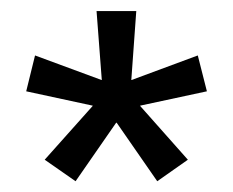

<svg xmlns="http://www.w3.org/2000/svg" viewBox="-20 -659 422 348"><path d="M117 -330.5 61 -369.5 148 -467V-467.5L27.5 -493.5L43.5 -558.5L164 -514H164.5L155 -639H227L218 -514H218.5L338.5 -558.5L355 -493.5L234 -467.5V-467L320.5 -369.5L265 -330.5L191.5 -436.5H190.5Z"/></svg>

Font: Anek Latin
Style: Regular
Weight: 400
Designer: Yesha Goshar
Foundry: Ek Type
Version: Version 1.003